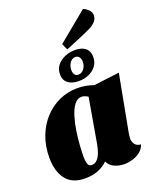

<svg xmlns="http://www.w3.org/2000/svg" viewBox="-179 -1086 974 1206"><g transform="rotate(-20 308.0 -482.5)"><path d="M178 20Q91 20 50 -34Q9 -88 9 -179Q9 -255 33 -319Q57 -383 100.5 -430.5Q144 -478 201 -504Q258 -530 324 -530Q377 -530 431 -511L602 -532L532 -160Q531 -152 529 -140Q527 -128 527 -118Q527 -98 539 -80.5Q551 -63 579 -61Q570 -33 547 -15Q524 3 495 11.5Q466 20 438 20Q404 20 373.5 6Q343 -8 330 -37Q304 -11 266 4.5Q228 20 178 20ZM245 -45Q269 -45 284.5 -64Q300 -83 308.5 -110Q317 -137 321 -161L372 -455Q360 -463 349 -466.5Q338 -470 329 -470Q301 -470 281 -443.5Q261 -417 247.5 -374Q234 -331 226.5 -282Q219 -233 216 -187Q213 -141 213 -109Q213 -87 218.5 -66Q224 -45 245 -45ZM348 -780 329 -822 527 -985Q546 -978 562 -962Q578 -946 578 -926Q578 -901 561.5 -883.5Q545 -866 519.5 -853.5Q494 -841 468 -830ZM349 -568Q305 -568 278 -588Q251 -608 251 -648Q251 -683 271 -708Q291 -733 323 -746.5Q355 -760 391 -760Q435 -760 460 -740Q485 -720 485 -680Q485 -645 466 -620Q447 -595 416.5 -581.5Q386 -568 349 -568ZM360 -607Q382 -607 397.5 -627Q413 -647 413 -675Q413 -693 404 -705.5Q395 -718 378 -718Q356 -718 341.5 -697Q327 -676 327 -649Q327 -631 335 -619Q343 -607 360 -607Z"/></g></svg>

Font: Sansita Swashed Black
Style: Regular
Weight: 900
Designer: Pablo Cosgaya
Foundry: Omnibus-Type
Version: Version 1.003; ttfautohint (v1.8.3)